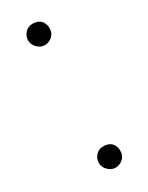

<svg xmlns="http://www.w3.org/2000/svg" viewBox="-108 -369 310 403"><g transform="rotate(-30 46.5 -167.5)"><path d="M67 -335C62 -340 55 -342 48 -342C41 -342 35 -340 30 -335C25 -330 22 -323 22 -316C22 -309 25 -303 30 -298C35 -293 41 -290 48 -290C55 -290 62 -293 67 -298C72 -303 74 -309 74 -316C74 -323 72 -330 67 -335ZM67 -38C62 -43 55 -45 48 -45C41 -45 35 -43 30 -38C25 -33 22 -26 22 -19C22 -12 25 -6 30 -1C35 4 41 7 48 7C55 7 62 4 67 -1C72 -6 74 -12 74 -19C74 -26 72 -33 67 -38Z"/></g></svg>

Font: Argentum Sans Thin
Style: Regular
Weight: 250
Designer: Julieta Ulanovsky
Foundry: Julieta Ulanovsky
Version: Version 5.001;February 15, 2019;FontCreator 11.5.0.2425 64-b